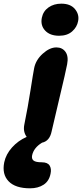

<svg xmlns="http://www.w3.org/2000/svg" viewBox="-93 -773 450 1052"><path d="M231 -577.1Q180.7 -577.1 154.3 -605.5Q127.9 -633.8 136.2 -675.8Q143.6 -711.9 172.9 -732.4Q202.1 -752.9 243.2 -752.9Q293.5 -752.9 317.9 -723.1Q342.3 -693.4 335 -657.2Q329.1 -624.5 302.2 -600.8Q275.4 -577.1 231 -577.1ZM71.8 258.8Q-8.8 258.8 -45.9 220.2Q-83 181.6 -69.8 116.2Q-60.5 72.3 -27.1 34.9Q6.3 -2.4 53.2 -22.9Q32.7 -51.3 40 -88.9Q60.1 -187.5 74.2 -279.1Q88.4 -370.6 94.2 -399.9Q103 -444.3 141.1 -478.8Q179.2 -513.2 215.8 -513.2Q248.5 -513.2 265.9 -488.8Q283.2 -464.4 274.9 -420.9Q268.1 -383.8 231.9 -232.4Q195.8 -81.1 189.9 -53.2Q179.2 0 137.2 8.8Q91.8 36.6 83 78.1Q79.1 97.2 90.8 106.7Q102.5 116.2 136.2 116.2Q167.5 116.2 178.7 133.8Q189.9 151.4 184.1 178.2Q176.3 219.2 146 239Q115.7 258.8 71.8 258.8Z"/></svg>

Font: Shantell Sans Normal
Style: Bold Italic
Weight: 700
Italic angle: -11.31°
Designer: Stephen Nixon, Anya Danilova, Shantell Martin
Foundry: Arrow Type
Version: Version 1.006;[559af2be0]